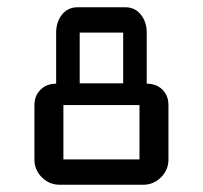

<svg xmlns="http://www.w3.org/2000/svg" viewBox="-20 -510 560 530"><path d="M445 -70Q445 -41 424.5 -20.5Q404 0 375 0H145Q116 0 95.5 -20.5Q75 -41 75 -70V-220Q75 -245 91.5 -262Q108 -279 135 -279V-420Q135 -449 151 -469.5Q167 -490 195 -490H325Q353 -490 369 -469.5Q385 -449 385 -420V-279Q412 -279 428.5 -262.5Q445 -246 445 -220ZM320 -280V-420H200V-280ZM365 -70V-220H155V-70Z"/></svg>

Font: Iceland
Style: Regular
Weight: 400
Designer: Cyreal (www.cyreal.org)
Foundry: Cyreal (www.cyreal.org)
Version: Version 1.001